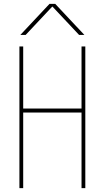

<svg xmlns="http://www.w3.org/2000/svg" viewBox="-20 -970 540 990"><path d="M415 -790H387.7L251 -935.5H249L112.3 -790H85L235.4 -950.2H264.6ZM419.9 -730.5V0H400.4V-389.6H99.6V0H80.1V-730.5H99.6V-410.2H400.4V-730.5Z"/></svg>

Font: Mgen+ 1mn thin
Style: Regular
Weight: 100
Designer: [Source Han Sans]
Ryoko NISHIZUKA  (kana & ideographs); Paul D. Hunt (Latin, Greek & Cyrillic); Wenlong ZHANG  (bopomofo
Version: Version 1.059.20150602